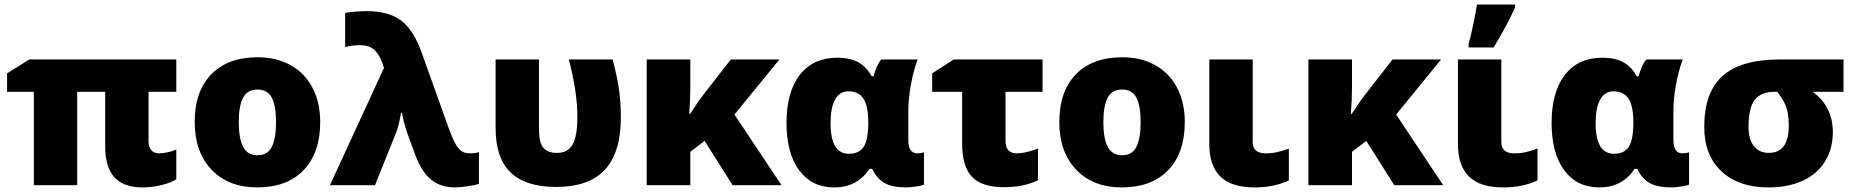

<svg xmlns="http://www.w3.org/2000/svg" viewBox="-20 -815 8160 845"><path d="M680.2 -140.1Q696.8 -140.1 718 -144.8Q739.3 -149.4 755.9 -157.2V-25.9Q731 -10.3 689.7 -0.2Q648.4 9.8 607.9 9.8Q523.4 9.8 483.2 -34.9Q442.9 -79.6 442.9 -171.9V-411.1H319.8V0H128.9V-411.1H11.2V-492.2L108.9 -553.2H755.9V-411.1H633.8V-192.9Q633.8 -168 646 -154.1Q658.2 -140.1 680.2 -140.1Z M1389.2 -277.8Q1389.2 -142.1 1316.2 -66.2Q1243.2 9.8 1111.8 9.8Q985.8 9.8 911.4 -67.9Q836.9 -145.5 836.9 -277.8Q836.9 -413.1 909.9 -488Q982.9 -563 1114.7 -563Q1196.3 -563 1258.8 -528.3Q1321.3 -493.7 1355.2 -429Q1389.2 -364.3 1389.2 -277.8ZM1030.8 -277.8Q1030.8 -206.5 1049.8 -169.2Q1068.8 -131.8 1113.8 -131.8Q1158.2 -131.8 1176.5 -169.2Q1194.8 -206.5 1194.8 -277.8Q1194.8 -348.6 1176.3 -384.8Q1157.7 -420.9 1112.8 -420.9Q1068.8 -420.9 1049.8 -385Q1030.8 -349.1 1030.8 -277.8Z M1432.1 0 1669.9 -516.1 1663.1 -536.1Q1649.4 -576.2 1626.7 -596.2Q1604 -616.2 1564.9 -616.2Q1532.2 -616.2 1499 -607.9V-757.8Q1518.6 -762.2 1546.9 -764.2Q1575.2 -766.1 1591.3 -766.1Q1689.9 -766.1 1744.6 -725.3Q1799.3 -684.6 1835 -585.9L1955.1 -250Q1971.2 -206.1 1984.1 -182.9Q1997.1 -159.7 2011.2 -149.9Q2025.4 -140.1 2051.3 -140.1Q2069.3 -140.1 2087.9 -145V-6.8Q2076.7 -1 2040.3 4.4Q2003.9 9.8 1981.9 9.8Q1921.4 9.8 1879.2 -22.9Q1836.9 -55.7 1808.1 -131.8L1773.9 -225.1Q1756.3 -276.9 1749 -318.8H1745.1Q1735.4 -260.7 1721.2 -226.1L1630.4 0Z M2427.2 7.8Q2294.4 7.8 2227.8 -55.4Q2161.1 -118.7 2161.1 -252.9V-553.2H2352.1V-243.2Q2352.1 -187.5 2371.3 -164.8Q2390.6 -142.1 2431.2 -142.1Q2479.5 -142.1 2500.2 -179Q2521 -215.8 2521 -301.8Q2521 -410.6 2483.4 -553.2H2676.3Q2696.8 -476.1 2704.6 -418.2Q2712.4 -360.4 2712.4 -297.9Q2712.4 -144.5 2642.3 -68.4Q2572.3 7.8 2427.2 7.8Z M3212.4 -311 3419.4 0H3204.1L3081.1 -194.8L3018.1 -147V0H2826.2V-553.2H3018.1V-433.1Q3018.1 -376 3013.2 -314H3017.1Q3026.4 -326.7 3041 -349.6Q3055.7 -372.6 3076.2 -398.9L3196.3 -553.2H3410.2Z M3651.4 9.8Q3552.7 9.8 3497.1 -65.7Q3441.4 -141.1 3441.4 -273.9Q3441.4 -410.6 3500.2 -485.8Q3559.1 -561 3664.6 -561Q3721.2 -561 3757.3 -541Q3793.5 -521 3816.4 -479H3824.2Q3838.4 -530.3 3858.4 -553.2H4018.6Q3999.5 -502 3988.5 -440.4Q3977.5 -378.9 3977.5 -324.2V-199.2Q3977.5 -140.1 4017.6 -140.1Q4033.2 -140.1 4046.4 -145V-2.9Q4038.6 2 4011.5 5.9Q3984.4 9.8 3970.2 9.8Q3907.2 9.8 3873.3 -9.3Q3839.4 -28.3 3818.4 -71.8H3806.6Q3752.9 9.8 3651.4 9.8ZM3716.3 -138.2Q3759.8 -138.2 3780 -167.2Q3800.3 -196.3 3801.3 -270V-274.9Q3801.3 -347.7 3780.3 -380.4Q3759.3 -413.1 3714.4 -413.1Q3675.3 -413.1 3655.3 -377Q3635.3 -340.8 3635.3 -272.9Q3635.3 -138.2 3716.3 -138.2Z M4405.3 -411.1V-192.9Q4405.3 -167.5 4418 -153.8Q4430.7 -140.1 4454.1 -140.1Q4492.7 -140.1 4548.3 -161.1V-22Q4485.8 8.8 4399.4 8.8Q4299.8 8.8 4257.1 -37.4Q4214.4 -83.5 4214.4 -182.1V-411.1H4082.5V-492.2L4177.2 -553.2H4568.4V-411.1Z M5194.3 -277.8Q5194.3 -142.1 5121.3 -66.2Q5048.3 9.8 4917 9.8Q4791 9.8 4716.6 -67.9Q4642.1 -145.5 4642.1 -277.8Q4642.1 -413.1 4715.1 -488Q4788.1 -563 4919.9 -563Q5001.5 -563 5064 -528.3Q5126.5 -493.7 5160.4 -429Q5194.3 -364.3 5194.3 -277.8ZM4835.9 -277.8Q4835.9 -206.5 4855 -169.2Q4874 -131.8 4918.9 -131.8Q4963.4 -131.8 4981.7 -169.2Q5000 -206.5 5000 -277.8Q5000 -348.6 4981.4 -384.8Q4962.9 -420.9 4918 -420.9Q4874 -420.9 4855 -385Q4835.9 -349.1 4835.9 -277.8Z M5493.2 -553.2V-189.9Q5493.2 -140.1 5550.3 -140.1Q5577.1 -140.1 5600.1 -145.3Q5623 -150.4 5652.3 -161.1V-21Q5587.4 9.8 5501.5 9.8Q5398.9 9.8 5350.6 -38.3Q5302.2 -86.4 5302.2 -181.2V-553.2Z M6124.5 -311 6331.5 0H6116.2L5993.2 -194.8L5930.2 -147V0H5738.3V-553.2H5930.2V-433.1Q5930.2 -376 5925.3 -314H5929.2Q5938.5 -326.7 5953.1 -349.6Q5967.8 -372.6 5988.3 -398.9L6108.4 -553.2H6322.3Z M6587.4 -553.2V-189.9Q6587.4 -140.1 6644.5 -140.1Q6671.4 -140.1 6694.3 -145.3Q6717.3 -150.4 6746.6 -161.1V-21Q6681.6 9.8 6595.7 9.8Q6493.2 9.8 6444.8 -38.3Q6396.5 -86.4 6396.5 -181.2V-553.2ZM6443.4 -622.1Q6453.1 -655.3 6464.4 -709.7Q6475.6 -764.2 6480 -794.9H6647.9V-782.2Q6607.9 -694.3 6553.2 -606H6443.4Z M7018.6 9.8Q6919.9 9.8 6864.3 -65.7Q6808.6 -141.1 6808.6 -273.9Q6808.6 -410.6 6867.4 -485.8Q6926.3 -561 7031.7 -561Q7088.4 -561 7124.5 -541Q7160.6 -521 7183.6 -479H7191.4Q7205.6 -530.3 7225.6 -553.2H7385.7Q7366.7 -502 7355.7 -440.4Q7344.7 -378.9 7344.7 -324.2V-199.2Q7344.7 -140.1 7384.8 -140.1Q7400.4 -140.1 7413.6 -145V-2.9Q7405.8 2 7378.7 5.9Q7351.6 9.8 7337.4 9.8Q7274.4 9.8 7240.5 -9.3Q7206.5 -28.3 7185.5 -71.8H7173.8Q7120.1 9.8 7018.6 9.8ZM7083.5 -138.2Q7127 -138.2 7147.2 -167.2Q7167.5 -196.3 7168.5 -270V-274.9Q7168.5 -347.7 7147.5 -380.4Q7126.5 -413.1 7081.5 -413.1Q7042.5 -413.1 7022.5 -377Q7002.4 -340.8 7002.4 -272.9Q7002.4 -138.2 7083.5 -138.2Z M7762.7 9.8Q7631.8 9.8 7556.2 -61Q7480.5 -131.8 7480.5 -255.9Q7480.5 -408.7 7561.3 -481Q7642.1 -553.2 7812.5 -553.2H8093.3V-411.1H7957.5Q8046.4 -346.7 8046.4 -232.9Q8046.4 -160.2 8012.2 -104.7Q7978 -49.3 7914.1 -19.8Q7850.1 9.8 7762.7 9.8ZM7675.3 -256.8Q7675.3 -201.7 7699 -171.9Q7722.7 -142.1 7764.6 -142.1Q7852.5 -142.1 7852.5 -262.2Q7852.5 -293.5 7848.4 -315.9Q7844.2 -338.4 7835.4 -357.9Q7826.7 -377.4 7802.2 -411.1H7791.5Q7729.5 -411.1 7702.4 -375.2Q7675.3 -339.4 7675.3 -256.8Z"/></svg>

Font: Open Sans ExtBd
Style: Bold
Weight: 800
Foundry: Ascender Corporation
Version: Version 1.10